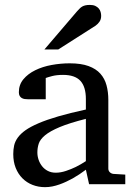

<svg xmlns="http://www.w3.org/2000/svg" viewBox="-20 -753 549 785"><path d="M331.1 -267.1Q263.7 -250 224.1 -233.4Q184.6 -216.8 164.3 -200Q144 -183.1 138.4 -165.8Q132.8 -148.4 132.8 -129.9Q132.8 -114.3 137.9 -99.4Q143.1 -84.5 152.6 -72.8Q162.1 -61 176 -54Q189.9 -46.9 208 -46.9Q228 -46.9 249.8 -54.2Q271.5 -61.5 289.6 -70.3Q310.5 -80.6 331.1 -94.2ZM344.2 0 331.1 -59.1Q304.7 -39.1 276.9 -23.4Q264.6 -16.6 251 -10.3Q237.3 -3.9 222.9 1.2Q208.5 6.3 193.6 9.3Q178.7 12.2 164.1 12.2Q136.7 12.2 113 2.9Q89.4 -6.3 71.8 -23.9Q54.2 -41.5 44.2 -66.4Q34.2 -91.3 34.2 -123Q34.2 -141.6 37.8 -158.2Q41.5 -174.8 52.7 -190.4Q64 -206.1 84.2 -220.5Q104.5 -234.9 137.5 -249Q170.4 -263.2 218 -277.1Q265.6 -291 331.1 -305.2V-348.1Q331.1 -398.4 308.6 -422.6Q286.1 -446.8 237.8 -446.8Q211.4 -446.8 192.9 -441.9Q174.3 -437 167 -434.1V-347.2H94.2Q87.4 -347.2 80.8 -348.1Q74.2 -349.1 68.8 -352.3Q63.5 -355.5 60.3 -361.1Q57.1 -366.7 57.1 -376Q57.1 -406.7 75.7 -429Q94.2 -451.2 124 -465.8Q153.8 -480.5 190.9 -487.3Q228 -494.1 265.1 -494.1Q311.5 -494.1 342 -482.9Q372.6 -471.7 390.4 -451.7Q408.2 -431.6 415.5 -404.3Q422.9 -377 422.9 -344.2V-64Q422.9 -54.7 429 -48.8Q435.1 -43 443.8 -42L492.2 -39.1V0ZM393.6 -688Q393.6 -674.3 387 -664.6Q380.4 -654.8 370.6 -647.9L218.3 -550.8H161.6L294.4 -706.1Q300.3 -712.4 305.2 -717.5Q310.1 -722.7 315.9 -726.1Q321.8 -729.5 329.3 -731.2Q336.9 -732.9 347.7 -732.9Q360.8 -732.9 369.6 -728.8Q378.4 -724.6 383.8 -718.3Q389.2 -711.9 391.4 -703.9Q393.6 -695.8 393.6 -688Z"/></svg>

Font: Charis SIL Am
Style: Regular
Weight: 400
Foundry: SIL International
Version: Version 5.000